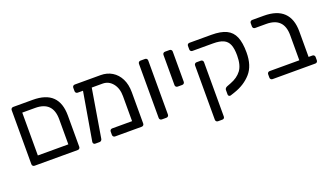

<svg xmlns="http://www.w3.org/2000/svg" viewBox="-69 -1066 3017 1752"><g transform="rotate(-20 1439.5 -190.0)"><path d="M78 -23V-548Q78 -558 84.5 -564.5Q91 -571 101 -571H290Q418 -571 480.5 -510Q543 -449 543 -327V-23Q543 -13 536.5 -6.5Q530 0 520 0H101Q91 0 84.5 -6.5Q78 -13 78 -23ZM457 -78V-322Q457 -494 286 -494H161V-78Z M1164 -327V-23Q1164 -13 1157.5 -6.5Q1151 0 1141 0H883Q873 0 866.5 -6.5Q860 -13 860 -23V-55Q860 -65 866.5 -71.5Q873 -78 883 -78H1076V-321Q1076 -397 1037.5 -444.5Q999 -492 940 -492H835L757 -24Q756 -14 749 -7Q742 0 732 0H690Q680 0 674.5 -7Q669 -14 670 -24L750 -492H699Q689 -492 682.5 -498.5Q676 -505 676 -515V-548Q676 -558 682.5 -564.5Q689 -571 699 -571H950Q1012 -571 1060.5 -541.5Q1109 -512 1136.5 -457Q1164 -402 1164 -327Z M1314 -23V-548Q1314 -558 1320.5 -564.5Q1327 -571 1337 -571H1381Q1391 -571 1397.5 -564.5Q1404 -558 1404 -548V-23Q1404 -13 1397.5 -6.5Q1391 0 1381 0H1337Q1327 0 1320.5 -6.5Q1314 -13 1314 -23Z M1552 -255V-548Q1552 -558 1558.5 -564.5Q1565 -571 1575 -571H1619Q1629 -571 1635.5 -564.5Q1642 -558 1642 -548V-255Q1642 -245 1635.5 -238.5Q1629 -232 1619 -232H1575Q1565 -232 1558.5 -238.5Q1552 -245 1552 -255Z M1996 10Q1989 10 1983.5 5Q1978 0 1978 -9V-53Q1978 -61 1984 -68.5Q1990 -76 2000 -80L2039 -95Q2108 -121 2145 -170Q2182 -219 2182 -314Q2182 -381 2166 -419.5Q2150 -458 2113.5 -475Q2077 -492 2013 -492H1813Q1803 -492 1796.5 -498.5Q1790 -505 1790 -515V-549Q1790 -559 1796.5 -565Q1803 -571 1813 -571H2026Q2117 -571 2170.5 -545Q2224 -519 2248 -462Q2272 -405 2272 -310Q2272 -182 2209 -110.5Q2146 -39 2045 -5L2003 9Q2001 10 1996 10ZM1790 168V-359Q1790 -369 1796.5 -375.5Q1803 -382 1813 -382H1854Q1864 -382 1870.5 -375.5Q1877 -369 1877 -359V168Q1877 179 1871 185Q1865 191 1854 191H1813Q1803 191 1796.5 184.5Q1790 178 1790 168Z M2389 -23V-55Q2389 -65 2395.5 -71.5Q2402 -78 2412 -78H2700V-322Q2700 -493 2529 -493H2422Q2412 -493 2405.5 -499.5Q2399 -506 2399 -516V-548Q2399 -558 2405.5 -564.5Q2412 -571 2422 -571H2534Q2662 -571 2726 -509Q2790 -447 2790 -326V-78H2827Q2837 -78 2843.5 -71.5Q2850 -65 2850 -55V-23Q2850 -13 2843.5 -6.5Q2837 0 2827 0H2412Q2402 0 2395.5 -6.5Q2389 -13 2389 -23Z"/></g></svg>

Font: Hezaedrus
Style: Regular
Weight: 400
Designer: Hubert & Fischer
Foundry: Hubert & Fischer
Version: Version 1.10;September 3, 2019;FontCreator 11.5.0.2425 64-bi